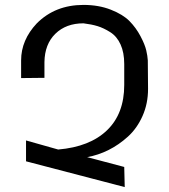

<svg xmlns="http://www.w3.org/2000/svg" viewBox="-20 -748 688 782"><path d="M583 -386Q583 -326 560.5 -275.5Q538 -225 501 -191.5Q464 -158 422 -137Q380 -116 335 -108L486 -68L488 14L86 -91V-176L217 -139Q346 -150 416 -217.5Q486 -285 486 -402V-487Q486 -534 471 -567Q456 -600 429 -617Q402 -634 377.5 -641.5Q353 -649 320 -653Q249 -653 205.5 -610.5Q162 -568 161 -495V-431L66 -430V-502Q66 -585 130 -653Q205 -728 320 -728Q382 -728 431.5 -708.5Q481 -689 507.5 -662Q534 -635 552 -601Q570 -567 575.5 -543.5Q581 -520 582 -502Z"/></svg>

Font: ColatingCofangSans
Style: Regular
Weight: 400
Foundry: GNU
Version: Version 412.227;June 27, 2022;FontCreator 11.0.0.2412 32-bit